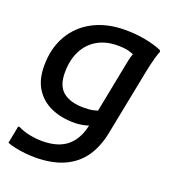

<svg xmlns="http://www.w3.org/2000/svg" viewBox="-143 -665 914 1014"><g transform="rotate(20 314.0 -158.0)"><path d="M166 240Q141 240 113 237Q85 234 58 228.5Q31 223 11 215L30 117H39Q68 132 104.5 139Q141 146 175 146Q268 146 318.5 100.5Q369 55 383 -32L453 -389Q458 -416 463.5 -434.5Q469 -453 474 -466L491 -439Q463 -453 439.5 -459Q416 -465 377 -465Q313 -465 265 -437.5Q217 -410 190.5 -358.5Q164 -307 164 -235Q164 -160 205 -127.5Q246 -95 320 -95Q354 -95 375 -100Q396 -105 410 -111L392 -20Q382 -16 367.5 -12Q353 -8 335.5 -5.5Q318 -3 299 -3Q227 -3 170.5 -28Q114 -53 81.5 -103.5Q49 -154 49 -232Q49 -331 91.5 -404Q134 -477 210.5 -516.5Q287 -556 389 -556Q446 -556 498 -546.5Q550 -537 594 -519L599 -511Q592 -494 586 -473.5Q580 -453 575 -431.5Q570 -410 566 -390L492 -15Q476 66 437 122.5Q398 179 331 209.5Q264 240 166 240Z"/></g></svg>

Font: Kufam Medium
Style: Italic
Weight: 500
Italic angle: -11°
Designer: Artur Schmal
Foundry: Original Type
Version: Version 1.301; ttfautohint (v1.8.3)